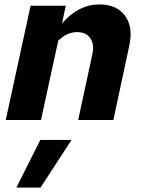

<svg xmlns="http://www.w3.org/2000/svg" viewBox="-20 -542 646 867"><path d="M6 0 118 -516H277L260 -436Q334 -522 429 -522Q507 -522 544.5 -471Q582 -420 564 -337L492 0H333L397 -297Q407 -341 388 -369Q369 -397 328 -397Q282 -397 243 -358L165 0ZM54 305 162 90H303L163 305Z"/></svg>

Font: Red Hat Text
Style: Bold Italic
Weight: 700
Italic angle: -12°
Designer: Pentagram, MCKL
Foundry: Pentagram, MCKL
Version: Version 1.023; ttfautohint (v1.8.3)